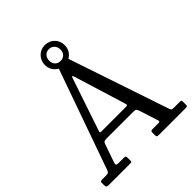

<svg xmlns="http://www.w3.org/2000/svg" viewBox="-246 -1072 1225 1225"><g transform="rotate(-45 366.0 -460.0)"><path d="M0 -21V-42Q0 -55 14 -55H52Q68 -55 73.5 -59.8Q79 -64.5 82.5 -75L321.5 -750Q323.5 -755 332 -755H397Q408 -755 410 -749L636.5 -77Q640.5 -65 644 -60Q647.5 -55 664.5 -55H718.5Q728.5 -55 730.5 -52.2Q732.5 -49.5 732.5 -39.5V-17.5Q732.5 -6 730.2 -3Q728 0 716.5 0H474Q464.5 0 459.8 -2.5Q455 -5 455 -16V-39Q455 -49.5 459.2 -52.2Q463.5 -55 473 -55H526.5Q536.5 -55 537 -60.5Q537.5 -66 535 -73L496.5 -193Q491 -210 486 -215Q481 -220 457 -220H223.5Q206 -220 199.8 -216Q193.5 -212 190 -200L148 -79Q143.5 -67 146.2 -61Q149 -55 163.5 -55H214Q223 -55 226.5 -52.2Q230 -49.5 230 -40V-16Q230 -4 228 -2Q226 0 214 0H25Q11 0 5.5 -3Q0 -6 0 -21ZM340.5 -643.5 221 -289Q218 -280 219.8 -277.5Q221.5 -275 235 -275H443Q462 -275 464.5 -278.2Q467 -281.5 462 -298L356.5 -640.5Q352 -655.5 348.5 -656Q345 -656.5 340.5 -643.5ZM364.5 -740Q326.5 -740 300.8 -765.8Q275 -791.5 275 -829.5Q275 -867.5 300.8 -893.8Q326.5 -920 364.5 -920Q403 -920 428.8 -894Q454.5 -868 454.5 -829.5Q454.5 -791.5 428.5 -765.8Q402.5 -740 364.5 -740ZM364.5 -777Q387 -777 401.2 -791.2Q415.5 -805.5 415.5 -829.5Q415.5 -853 401.2 -868.2Q387 -883.5 364.5 -883.5Q342 -883.5 328 -868.2Q314 -853 314 -829.5Q314 -805.5 328 -791.2Q342 -777 364.5 -777Z"/></g></svg>

Font: Besley* Narrow
Style: Regular
Weight: 400
Width: 4
Designer: Owen Earl
Foundry: indestructible type*
Version: Version 3.000; ttfautohint (v1.8.3)